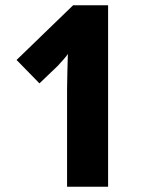

<svg xmlns="http://www.w3.org/2000/svg" viewBox="-20 -803 549 730"><path d="M391 -93V-783H258L43 -575L130 -486L199 -552C214 -568 233 -589 238 -598C237 -557 235 -500 235 -464V-93Z"/></svg>

Font: Noto Sans Kannada UI Condensed ExtraBold
Style: Regular
Weight: 800
Width: 3
Designer: Jelle Bosma - Monotype Design Team
Foundry: Monotype Imaging Inc.
Version: Version 2.005